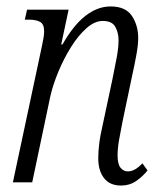

<svg xmlns="http://www.w3.org/2000/svg" viewBox="-20 -566 502 596"><path d="M356 10Q321 10 303 -13Q285 -36 285 -75Q285 -95 288 -120Q291 -145 300 -184L329 -320Q337 -359 342.5 -388.5Q348 -418 348 -442Q348 -464 338 -482.5Q328 -501 299 -501Q274 -501 248.5 -478.5Q223 -456 200.5 -420Q178 -384 161 -343Q144 -302 136 -266L80 0H20L111 -427Q117 -454 117 -469Q117 -491 104.5 -498Q92 -505 70 -505H57L64 -536H193L170 -428H174Q208 -488 245.5 -517Q283 -546 323 -546Q370 -546 389.5 -516.5Q409 -487 409 -448Q409 -427 403.5 -396.5Q398 -366 390 -330L360 -187Q354 -157 349.5 -131Q345 -105 345 -83Q345 -57 354 -45.5Q363 -34 377 -34Q399 -34 422 -59L438 -37Q423 -18 402.5 -4Q382 10 356 10Z"/></svg>

Font: Noto Serif ExtraCondensed Light
Style: Italic
Weight: 300
Width: 2
Italic angle: -12°
Designer: Monotype Design Team
Foundry: Monotype Imaging Inc.
Version: Version 2.014; ttfautohint (v1.8.4.7-5d5b)